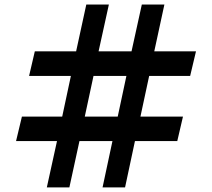

<svg xmlns="http://www.w3.org/2000/svg" viewBox="-20 -811 917 831"><path d="M226.7 -200.5 182.7 0H280.3L323.9 -200.5H466.7L423.9 0H521.3L564.1 -200.5H747.3L771.9 -306.2H587.8L625.6 -482.4H803L828.3 -588.9H647.7L691.5 -791.3H593.8L549.3 -588.9H406.7L451.2 -791.3H353.5L309.5 -588.9H130.7L105.9 -482.4H286.8L249.2 -306.2H74.8L49.5 -200.5ZM384.7 -482.4H527.1L489.5 -306.2H346.9Z"/></svg>

Font: Pinar-VF-FD
Style: Regular
Weight: 300
Designer: Amin Abedi
Version: Version 3.0